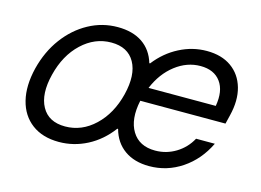

<svg xmlns="http://www.w3.org/2000/svg" viewBox="-76 -645 1077 791"><g transform="rotate(15 462.5 -250.0)"><path d="M225 10Q155 10 109.6 -24.2Q64.2 -58.3 49.2 -118.8Q34.2 -179.2 53.3 -257.5Q72.5 -333.3 114.6 -390Q156.7 -446.7 214.6 -478.3Q272.5 -510 338.3 -510Q402.5 -510 444.2 -481.7Q485.8 -453.3 501.7 -400H505Q545.8 -452.5 601.7 -481.2Q657.5 -510 718.3 -510Q781.7 -510 823.3 -480.4Q865 -450.8 880 -398.3Q895 -345.8 878.3 -278.3L869.2 -240.8H505.8Q488.3 -158.3 518.8 -108.3Q549.2 -58.3 617.5 -58.3Q665 -58.3 705.4 -82.9Q745.8 -107.5 768.3 -149.2H848.3Q812.5 -75 749.2 -32.5Q685.8 10 610 10Q546.7 10 504.6 -20Q462.5 -50 447.5 -105H444.2Q402.5 -49.2 345.4 -19.6Q288.3 10 225 10ZM233.3 -58.3Q304.2 -58.3 359.6 -110.8Q415 -163.3 436.7 -250Q458.3 -337.5 429.2 -389.6Q400 -441.7 329.2 -441.7Q259.2 -441.7 203.8 -389.6Q148.3 -337.5 126.7 -250Q105 -163.3 133.8 -110.8Q162.5 -58.3 233.3 -58.3ZM525 -300.8H811.7Q823.3 -366.7 795.4 -405Q767.5 -443.3 709.2 -443.3Q651.7 -443.3 602.1 -405Q552.5 -366.7 525 -300.8Z"/></g></svg>

Font: Funnel Sans Light
Style: Italic
Weight: 300
Italic angle: -14.036°
Designer: NORD ID, Kristian Moeller
Foundry: Dicotype
Version: Version 1.000